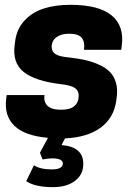

<svg xmlns="http://www.w3.org/2000/svg" viewBox="-20 -563 568 798"><path d="M267.1 -324.2Q306.6 -319.8 336.7 -312.7Q366.7 -305.7 394 -293Q421.4 -280.3 438 -262.7Q454.6 -245.1 462.2 -218.3Q469.7 -191.4 464.8 -157.2L462.9 -142.1Q452.6 -72.8 398.4 -32.5Q344.2 7.8 250 12.2L235.8 40Q326.2 46.9 326.2 118.2Q326.2 162.6 291.7 188.7Q257.3 214.8 200.2 214.8Q125.5 214.8 88.9 189.9L121.1 124Q147.5 141.1 194.8 141.1Q241.2 141.1 241.2 116.2Q241.2 95.2 195.8 95.2Q188 95.2 178.2 96.4Q168.5 97.7 163.1 98.6L157.2 100.1L146 71.8L179.2 9.8Q83 1.5 39.8 -40.3Q-3.4 -82 5.9 -152.8L7.8 -168H165Q160.6 -139.2 177.7 -123Q194.8 -106.9 233.9 -106.9Q272 -106.9 289.6 -122.6Q307.1 -138.2 307.1 -165Q307.1 -186.5 291 -197.5Q274.9 -208.5 234.9 -212.9Q126.5 -225.6 78.6 -263.7Q30.8 -301.8 41 -377L43 -392.1Q49.8 -443.4 82.3 -478Q114.7 -512.7 162.6 -527.8Q210.4 -543 272 -543Q391.6 -543 444.6 -498.5Q497.6 -454.1 485.8 -371.1L483.9 -356H329.1Q333.5 -389.2 319.6 -406Q305.7 -422.9 267.1 -422.9Q233.9 -422.9 214.4 -408.2Q194.8 -393.6 194.8 -368.2Q194.8 -348.1 210.9 -337.9Q227.1 -327.6 267.1 -324.2Z"/></svg>

Font: Cooper Hewitt
Style: Bold Italic
Weight: 712
Designer: Village Type and Design LLC
Foundry: Cooper Hewitt Smithsonian Design Museum
Version: 1.000